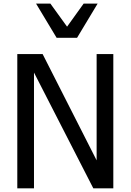

<svg xmlns="http://www.w3.org/2000/svg" viewBox="-20 -1020 707 1040"><path d="M508.8 -1000.5 397.5 -815.4H286.6L175.3 -1000.5H252.9L343.3 -875.5L433.1 -1000.5ZM593.8 0H485.4L164.1 -627V0H73.7V-727.1H210.9L503.4 -151.4V-727.1H593.8Z"/></svg>

Font: SG Kara Bold
Style: Regular
Weight: 400
Designer: Damoon Khanjanzadeh
Version: Version 1.000